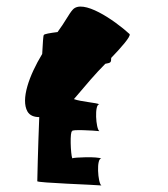

<svg xmlns="http://www.w3.org/2000/svg" viewBox="-20 -877 514 587"><path d="M64 -536C71 -524 84 -519 100 -519C96 -419 94 -327 94 -323C93 -318 274 -312 290 -310C279 -317 274 -395 290 -392C280 -399 205 -396 201 -393C196 -404 193 -478 201 -476C195 -482 268 -478 284 -476C273 -482 268 -560 284 -558C276 -563 227 -566 206 -574C246 -621 271 -651 302 -682C318 -685 320 -685 320 -700C348 -729 382 -767 376 -773C329 -816 232 -882 202 -847C191 -835 179 -810 156 -779C132 -776 115 -773 114 -770C112 -768 111 -746 109 -712C69 -646 43 -573 64 -536Z"/></svg>

Font: Ampere
Style: UltCnd
Weight: 400
Version: Version 1